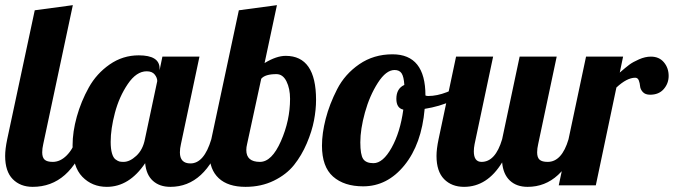

<svg xmlns="http://www.w3.org/2000/svg" viewBox="-28 -720 2618 746"><path d="M107 -680 255 -700 140 -160Q136 -143 136 -128Q136 -108 145.5 -99.5Q155 -91 177 -91Q206 -91 231 -116Q256 -141 267 -179H309Q244 6 99 6Q51 6 21.5 -24Q-8 -54 -8 -114Q-8 -141 0 -179Z M603 -500H747L675 -160Q671 -143 671 -128Q671 -85 712 -85Q765 -85 793 -179H835Q770 6 634 6Q592 6 566 -17.5Q540 -41 536 -86Q474 6 387 6Q330 6 292 -33Q254 -72 254 -155Q254 -208 270.5 -267Q287 -326 317 -380Q347 -434 398 -469.5Q449 -505 511 -505Q592 -505 592 -454V-447ZM542 -443Q502 -443 468.5 -393.5Q435 -344 418.5 -281.5Q402 -219 402 -169Q402 -142 407 -124.5Q412 -107 421 -100.5Q430 -94 436 -92.5Q442 -91 452 -91Q476 -91 501.5 -114.5Q527 -138 535 -179L583 -405Q583 -418 573 -430.5Q563 -443 542 -443Z M793 -179 900 -680 1048 -700 1000 -475Q1046 -503 1082 -503Q1200 -503 1200 -332Q1200 -294 1192 -252Q1184 -210 1164 -163Q1144 -116 1114.5 -79Q1085 -42 1036 -18Q987 6 926 6Q858 6 822 -27.5Q786 -61 786 -122Q786 -150 793 -179ZM1099 -336Q1099 -376 1085 -404Q1071 -432 1046 -432Q1002 -432 987 -414L932 -160Q929 -148 929 -137Q929 -91 982 -91Q1028 -91 1063.5 -171.5Q1099 -252 1099 -336Z M1497 -509Q1625 -509 1625 -349Q1629 -347 1636 -347Q1704 -347 1790 -407L1799 -380Q1740 -316 1622 -297Q1610 -160 1543.5 -78Q1477 4 1383 4Q1309 4 1266 -34Q1223 -72 1223 -154Q1223 -202 1237.5 -258.5Q1252 -315 1282 -373.5Q1312 -432 1368 -470.5Q1424 -509 1497 -509ZM1423 -86Q1460 -86 1493.5 -146Q1527 -206 1539 -294Q1512 -300 1512 -336Q1512 -376 1543 -390Q1541 -422 1532.5 -435Q1524 -448 1505 -448Q1472 -448 1440 -398Q1408 -348 1390 -283Q1372 -218 1372 -167Q1372 -119 1383 -102.5Q1394 -86 1423 -86Z M1991 -500H2135L2063 -160Q2059 -143 2059 -128Q2059 -108 2068.5 -99.5Q2078 -91 2100 -91Q2155 -91 2181 -179H2223Q2158 6 2022 6Q1979 6 1953 -18.5Q1927 -43 1923 -89Q1865 6 1775 6Q1727 6 1697.5 -24Q1668 -54 1668 -114Q1668 -141 1676 -179L1744 -500H1888L1816 -160Q1813 -145 1813 -132Q1813 -91 1843 -91Q1897 -91 1923 -179Z M2249 -500H2393L2380 -438Q2403 -458 2417 -468.5Q2431 -479 2455 -489.5Q2479 -500 2501 -500Q2533 -500 2551.5 -478Q2570 -456 2570 -425Q2570 -396 2551 -374Q2532 -352 2498 -352Q2479 -352 2469.5 -362.5Q2460 -373 2459 -385Q2458 -397 2454 -407.5Q2450 -418 2440 -418Q2408 -418 2367 -380L2287 0H2143Z"/></svg>

Font: Lobster 1.4
Style: Regular
Weight: 400
Designer: Pablo Impallari
Foundry: Pablo Impallari. www.impallari.com
Version: Version 1.4